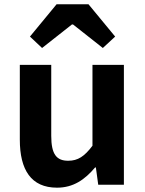

<svg xmlns="http://www.w3.org/2000/svg" viewBox="-20 -863 677 897"><path d="M246.4 13.8C322.5 13.8 376 -23.5 424.3 -80.6H427.9L438.9 0H558.8V-559.8H412V-182.1C374.3 -132.2 344.1 -112 298.6 -112C243.9 -112 219.4 -142.3 219.4 -228.7V-559.8H72.6V-210.6C72.6 -69.7 125.2 13.8 246.4 13.8ZM119.9 -692.1 176.6 -638.8 316.2 -748.8H321L460.4 -638.8L518 -692.1L393.5 -843H244.3Z"/></svg>

Font: Source Han Sans JP VF
Style: Regular
Weight: 250
Designer: Ryoko NISHIZUKA 西塚涼子 (kana, bopomofo & ideographs); Paul D. Hunt (Latin, Greek & Cyrillic); Sandoll Communications 산돌커뮤니
Foundry: Adobe
Version: Version 2.004;hotconv 1.0.118;makeotfexe 2.5.65603